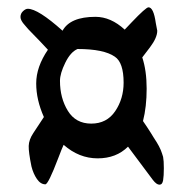

<svg xmlns="http://www.w3.org/2000/svg" viewBox="-20 -611 490 525"><path d="M406 -548Q406 -548 410 -527Q410 -508 390 -481.5Q370 -455 369 -454Q381 -418 381 -368.5Q381 -319 371 -280Q375 -274 382.5 -263Q390 -252 392.5 -247.5Q395 -243 400.5 -234.5Q406 -226 408.5 -222Q411 -218 414.5 -211.5Q418 -205 419.5 -201Q421 -197 423 -191.5Q425 -186 426 -182Q428 -172 428 -151Q428 -130 426 -118Q424 -106 416 -106Q408 -106 398 -119L330 -210Q298 -178 247 -178Q196 -178 154 -215Q150 -207 139 -178Q112 -107 104 -107Q91 -107 81 -121.5Q71 -136 66 -156Q58 -195 58.5 -212Q59 -229 71 -247L100 -291Q79 -338 79 -383Q79 -428 111 -475Q87 -501 71 -517Q55 -533 48 -542Q36 -555 36 -564.5Q36 -574 43 -580.5Q50 -587 56 -587Q84 -587 151 -527Q172 -565 241 -565Q283 -565 321 -530Q325 -534 340 -550Q379 -591 386 -591Q400 -591 406 -548ZM192 -477Q173 -469 158.5 -439.5Q144 -410 144 -390Q144 -343 165.5 -308Q187 -273 229.5 -273Q272 -273 295 -307Q318 -341 318 -385Q318 -440 294 -456Q264 -477 192 -477Z"/></svg>

Font: Devonshire
Style: Regular
Weight: 400
Designer: Astigmatic (AOETI)
Foundry: Astigmatic (AOETI)
Version: Version 1.001